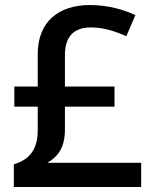

<svg xmlns="http://www.w3.org/2000/svg" viewBox="-20 -743 612 763"><path d="M337 -723C215 -723 130 -658 130 -529V-399H37V-319H130V-226C130 -142 91 -107 35 -90V0H541V-96H168C203 -116 238 -149 238 -227V-319H435V-399H238V-523C238 -602 277 -634 342 -634C392 -634 440 -618 482 -599L518 -683C470 -705 409 -723 337 -723Z"/></svg>

Font: Noto Sans Balinese Medium
Style: Regular
Weight: 500
Designer: Aditya Bayu, David Williams
Foundry: David Williams
Version: Version 2.005